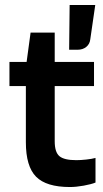

<svg xmlns="http://www.w3.org/2000/svg" viewBox="-20 -743 416 772"><path d="M364 -108V-9Q347 -2 316.5 3.5Q286 9 261 9Q166 9 125 -32.5Q84 -74 84 -171V-397H18V-494H87L103 -612H200V-494H358V-397H200V-175Q200 -131 219 -115Q238 -99 287 -99Q304 -99 327 -101.5Q350 -104 364 -108ZM363 -723 343 -585Q341 -566 327 -554.5Q313 -543 292 -543H258L260 -723Z"/></svg>

Font: Blinker SemiBold
Style: Regular
Weight: 600
Designer: Juergen Huber
Foundry: supertype
Version: Version 1.015;PS 1.15;hotconv 1.0.88;makeotf.lib2.5.647800